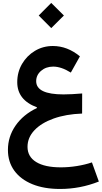

<svg xmlns="http://www.w3.org/2000/svg" viewBox="-20 -939 683 1288"><path d="M516.1 -561 455.1 -452.1Q391.1 -492.2 336.9 -492.2Q288.6 -492.2 255.6 -463.9Q222.7 -435.5 222.7 -394.5Q222.7 -305.7 405.8 -305.7Q432.6 -305.7 464.8 -307.4Q497.1 -309.1 531.2 -312L530.8 -177.2Q422.4 -173.3 339.8 -143.8Q257.3 -114.3 210.9 -65.2Q164.6 -16.1 164.6 45.9Q164.6 112.3 222.7 147.9Q280.8 183.6 387.7 183.6Q440.9 183.6 495.8 174.8Q550.8 166 596.7 150.4L643.1 278.8Q518.1 328.6 382.8 328.6Q275.4 328.6 197 296.6Q118.7 264.6 75.9 205.8Q33.2 147 33.2 66.4Q33.2 -22.9 84.5 -96.7Q135.7 -170.4 227.5 -214.4V-219.2Q95.7 -268.1 95.7 -387.7Q95.7 -455.1 127.9 -510.3Q160.2 -565.4 214.4 -597.9Q268.6 -630.4 334.5 -630.4Q432.1 -630.4 516.1 -561ZM239.7 -835 323.7 -919.4 408.7 -835 323.7 -750.5Z"/></svg>

Font: Estedad-FD Bold
Style: Regular
Weight: 700
Designer: Amin Abedi
Version: Version 7.3